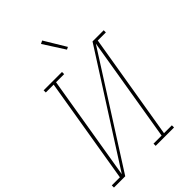

<svg xmlns="http://www.w3.org/2000/svg" viewBox="-291 -1076 1191 1191"><g transform="rotate(-45 304.5 -480.0)"><path d="M-18 0V-19H53L169 -716H100V-735H261V-716H190L75 -24L529 -735H627V-716H556L440 -19H509V0H348V-19H419L534 -711L81 0ZM381 -811 292 -950 312 -960 397 -819Z"/></g></svg>

Font: Iosevka Curly Slab ThExObl
Style: Regular
Weight: 100
Width: 7
Italic angle: -9°
Monospace: yes
Designer: Belleve Invis
Foundry: Belleve Invis
Version: Version 11.1.0; ttfautohint (v1.8.3)